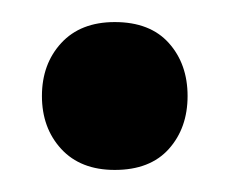

<svg xmlns="http://www.w3.org/2000/svg" viewBox="-20 -140 208 174"><path d="M18 -53Q18 -82 35.5 -101Q53 -120 84 -120Q116 -120 133 -101Q150 -82 150 -53Q150 -24 133 -5Q116 14 84 14Q53 14 35.5 -5Q18 -24 18 -53Z"/></svg>

Font: Baloo Bhai 2 Medium
Style: Regular
Weight: 500
Designer: Supriya Tembe, Noopur Datye and Ek Type
Foundry: Ek Type
Version: Version 1.640;PS 1.000;hotconv 16.6.51;makeotf.lib2.5.65220;